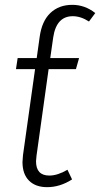

<svg xmlns="http://www.w3.org/2000/svg" viewBox="-20 -763 414 794"><path d="M188 -524V-523H307L294 -477H181L131 -119Q129 -103 129 -96Q129 -37 184 -37Q218 -37 259 -61L278 -21Q228 11 175 11Q127 11 100 -16Q73 -43 73 -93Q73 -101 75 -121L125 -477H46L53 -523H132V-524L144 -610Q153 -676 188.5 -709.5Q224 -743 279 -743Q331 -743 374 -709L348 -674Q314 -696 281 -696Q213 -696 200 -608Z"/></svg>

Font: Fira Sans Condensed Light
Style: Italic
Weight: 300
Width: 3
Italic angle: -8°
Designer: Carrois Corporate & Edenspiekermann AG
Foundry: Carrois Corporate GbR & Edenspiekermann AG
Version: Version 4.203